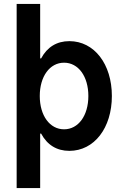

<svg xmlns="http://www.w3.org/2000/svg" viewBox="-20 -760 620 980"><path d="M65 -740V200H185V-78H190C221 -20 270 10 334 10C461 10 551 -107 551 -270C551 -433 461 -550 334 -550C270 -550 221 -520 190 -462H185V-740ZM307 -440C380 -440 431 -370 431 -270C431 -170 380 -100 307 -100C234 -100 183 -170 183 -270C183 -370 234 -440 307 -440Z"/></svg>

Font: CommitMono-dimboump
Style: Bold
Weight: 700
Monospace: yes
Designer: Eigil Nikolajsen
Foundry: Eigil Nikolajsen
Version: Version 1.143